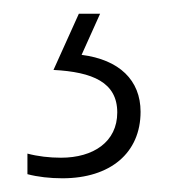

<svg xmlns="http://www.w3.org/2000/svg" viewBox="-20 -86 254 280"><path d="M185 77C185 31 154 1 99 -6L126 -66H95L58 16C115 19 151 34 151 78C151 121 116 144 69 144C52 144 35 142 20 138V168C35 172 53 174 71 174C141 174 185 137 185 77Z"/></svg>

Font: Noto Sans Malayalam UI Condensed ExtraLight
Style: Regular
Weight: 200
Width: 3
Designer: Jelle Bosma - Monotype Design Team
Foundry: Monotype Imaging Inc.
Version: Version 2.104